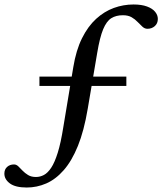

<svg xmlns="http://www.w3.org/2000/svg" viewBox="-74 -702 725 857"><path d="M102 -318.5V-360H490V-318.5ZM45.5 135Q-5 135 -29.8 116.8Q-54.5 98.5 -54.5 73Q-54.5 54 -42.2 43Q-30 32 -11.5 32Q-1 32 7.8 40.5Q16.5 49 26.8 59.8Q37 70.5 51.2 79.2Q65.5 88 86.5 88Q105 88 122 79Q139 70 154.5 46.8Q170 23.5 183.8 -20.5Q197.5 -64.5 208.5 -134L253 -401.5Q265.5 -478 292 -531.2Q318.5 -584.5 355 -617.8Q391.5 -651 434 -666.5Q476.5 -682 522 -682Q558 -682 582.2 -673Q606.5 -664 618.5 -649.2Q630.5 -634.5 630.5 -617.5Q630.5 -597.5 617 -585.5Q603.5 -573.5 584 -573.5Q572 -573.5 561.8 -582.8Q551.5 -592 540.2 -604Q529 -616 513.5 -625Q498 -634 474.5 -634Q444 -634 422.8 -620.8Q401.5 -607.5 386.5 -571.5Q371.5 -535.5 360 -466.5L317.5 -216Q301 -118 273.8 -50.8Q246.5 16.5 210.5 57.5Q174.5 98.5 132.5 116.8Q90.5 135 45.5 135Z"/></svg>

Font: Newsreader 24pt Medium
Style: Regular
Weight: 500
Designer: Hugues Gentile
Foundry: Production Type
Version: Version 1.003